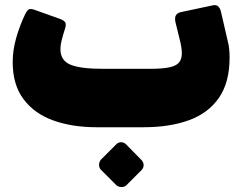

<svg xmlns="http://www.w3.org/2000/svg" viewBox="-20 -491 954 756"><path d="M360 10Q265 10 190.5 -16.5Q116 -43 73 -100Q30 -157 30 -246Q30 -294 44 -342.5Q58 -391 79 -435Q84 -446 91 -452.5Q98 -459 117 -452L215 -417Q234 -410 237.5 -401.5Q241 -393 236 -378Q228 -353 223 -333.5Q218 -314 218 -297Q218 -253 257 -236.5Q296 -220 386 -220H569Q617 -220 645 -225.5Q673 -231 684.5 -244.5Q696 -258 696 -281Q696 -304 687 -338L671 -403Q667 -421 672.5 -430.5Q678 -440 691 -443L818 -470Q832 -473 839.5 -465.5Q847 -458 850 -445L877 -328Q881 -313 882.5 -297Q884 -281 884 -264Q884 -167 842.5 -106.5Q801 -46 725 -18Q649 10 545 10ZM477 239Q469 246 457.5 245.5Q446 245 438 238L377 177Q370 169 370 158Q370 147 377 138L438 77Q446 69 457 69Q468 69 476 77L536 138Q545 147 545.5 158Q546 169 538 178Z"/></svg>

Font: Rubik Black
Style: Italic
Weight: 900
Italic angle: -12°
Designer: Hubert and Fischer
Foundry: Hubert and Fischer
Version: Version 2.300;gftools[0.9.30]